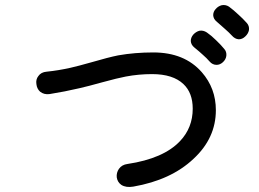

<svg xmlns="http://www.w3.org/2000/svg" viewBox="-20 -848 1040 770"><path d="M167 -560.5Q144.5 -558.6 133.8 -543Q123 -529.3 126 -510.7Q127.9 -492.2 140.6 -480.5Q156.2 -467.8 178.7 -470.7Q240.2 -480.5 297.9 -494.1Q333 -502 388.7 -517.6Q453.1 -535.2 484.4 -541Q536.1 -550.8 589.8 -550.8Q673.8 -550.8 715.8 -510.7Q752.9 -475.6 752.9 -412.1Q752.9 -335.9 702.1 -282.2Q635.7 -211.9 491.2 -190.4Q468.8 -187.5 457 -170.9Q446.3 -155.3 448.2 -136.7Q451.2 -117.2 466.8 -106.4Q485.4 -94.7 514.6 -99.6Q666 -126 755.9 -210.9Q845.7 -293.9 845.7 -406.2Q845.7 -494.1 789.1 -558.6Q719.7 -637.7 594.7 -637.7Q520.5 -637.7 454.1 -626Q415 -618.2 344.7 -597.7Q293 -583 262.7 -576.2Q214.8 -565.4 167 -560.5ZM809.6 -717.8Q794.9 -727.5 779.3 -724.6Q765.6 -720.7 754.9 -709Q745.1 -697.3 745.1 -683.6Q746.1 -668 759.8 -657.2Q780.3 -640.6 793.9 -627.9Q808.6 -615.2 820.3 -601.6Q832 -587.9 848.6 -587.9Q862.3 -587.9 874 -598.6Q885.7 -609.4 887.7 -624Q889.6 -640.6 878.9 -652.3Q865.2 -668.9 846.7 -686.5Q828.1 -705.1 809.6 -717.8ZM898.4 -821.3Q884.8 -830.1 869.1 -827.1Q854.5 -823.2 844.7 -811.5Q835 -800.8 835 -787.1Q835.9 -771.5 849.6 -760.7Q869.1 -744.1 882.8 -731.4Q898.4 -717.8 909.2 -706.1Q921.9 -691.4 937.5 -690.4Q952.1 -690.4 963.9 -702.1Q975.6 -712.9 978.5 -727.5Q980.5 -744.1 969.7 -755.9Q954.1 -773.4 936.5 -789.1Q917 -807.6 898.4 -821.3Z"/></svg>

Font: Gungsuh
Style: Regular
Weight: 400
Version: Version 2.21